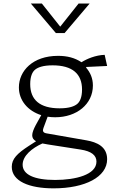

<svg xmlns="http://www.w3.org/2000/svg" viewBox="-20 -818 660 1052"><path d="M282.5 -175.5C400.5 -175.5 489 -247.5 489 -349.5C489 -389.5 474.5 -420.5 453 -446L451.5 -451L567 -456.5L553.5 -517.5C504 -516 455.5 -495.5 426.5 -477C389.5 -501.5 348 -512 298 -512C159 -512 83.5 -429 83.5 -339C83.5 -268 132 -210.5 206 -187L203 -181.5C191 -158 156.5 -106.5 156.5 -77C156.5 -63 162.5 -52.5 177.5 -44L138.5 -19C74 23 44.5 52.5 44.5 96C44.5 174.5 139 214 273.5 214C446.5 214 567 151.5 567 54.5C567 -15 510.5 -39 454 -49L234 -87.5C214.5 -91 212.5 -102 218 -116.5L241 -178.5C254 -176.5 268 -175.5 282.5 -175.5ZM104 84.5C104 36 155 -6.5 212.5 -32C221.5 -30 231.5 -28 242.5 -26.5L422 1.5C479.5 10.5 508.5 32 508.5 67.5C508.5 139.5 394 168 282 168C166 168 104 138 104 84.5ZM145.5 -357C145.5 -400 157.5 -424.5 172.5 -436.5C187.5 -448.5 214.5 -460 268.5 -460C377 -460 429.5 -413 429.5 -327.5C429.5 -284.5 417.5 -260 402.5 -248C387.5 -236 360.5 -224.5 306.5 -224.5C198 -224.5 145.5 -271.5 145.5 -357ZM149 -798.5H209.5L310 -672L410.5 -798.5H471L334 -637H286Z"/></svg>

Font: Monaspace Argon ExtraLight
Style: Regular
Weight: 200
Designer: Riley Cran & the Lettermatic Team
Foundry: Lettermatic
Version: Version 1.000 (Monaspace Argon)